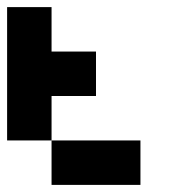

<svg xmlns="http://www.w3.org/2000/svg" viewBox="-20 -395 540 540"><path d="M125 -375V-250H250V-125H125V0H0V-375ZM375 0V125H125V0Z"/></svg>

Font: Bytesized
Style: Regular
Weight: 400
Monospace: yes
Designer: baltdev
Version: Version 1.000